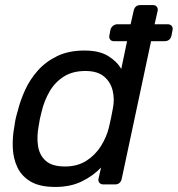

<svg xmlns="http://www.w3.org/2000/svg" viewBox="-20 -730 704 760"><path d="M199 10Q137 10 101 -11.5Q65 -33 48.5 -68.5Q32 -104 30.5 -146.5Q29 -189 37 -230Q39 -246 42 -260Q45 -274 50 -290Q60 -331 79 -373Q98 -415 129.5 -450.5Q161 -486 206.5 -508Q252 -530 314 -530Q372 -530 407 -509Q442 -488 460 -457L483 -567H431Q421 -567 416 -573.5Q411 -580 413 -590L417 -611Q419 -621 427 -627.5Q435 -634 445 -634H497L509 -687Q514 -710 536 -710H585Q595 -710 600.5 -703.5Q606 -697 604 -687L592 -634H644Q654 -634 659.5 -627.5Q665 -621 663 -611L659 -590Q654 -567 631 -567H578L462 -23Q457 0 435 0H389Q379 0 373.5 -6.5Q368 -13 370 -23L380 -67Q349 -34 304 -12Q259 10 199 10ZM237 -71Q287 -71 322.5 -94Q358 -117 380 -152.5Q402 -188 411 -225Q415 -241 419.5 -263Q424 -285 427 -302Q434 -337 426 -371Q418 -405 392 -427Q366 -449 318 -449Q267 -449 232 -426.5Q197 -404 176 -367.5Q155 -331 145 -289Q141 -274 138 -260Q135 -246 133 -231Q125 -189 130.5 -152.5Q136 -116 161 -93.5Q186 -71 237 -71Z"/></svg>

Font: Lubike
Style: Italic
Weight: 400
Italic angle: -12°
Foundry: Honoka55
Version: Version 1.000;July 22, 2022;FontCreator 14.0.0.2862 64-bit